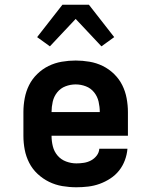

<svg xmlns="http://www.w3.org/2000/svg" viewBox="-20 -784 640 812"><path d="M303 8Q273 8 243.5 3Q214 -2 187.5 -15Q161 -28 139 -48.5Q117 -69 103.5 -95.5Q90 -122 84.5 -151Q79 -180 79 -210V-310Q79 -339 84.5 -368.5Q90 -398 103 -424Q116 -450 137.5 -471Q159 -492 185.5 -505Q212 -518 241.5 -523Q271 -528 300 -528Q329 -528 358.5 -523Q388 -518 414.5 -505Q441 -492 462.5 -471Q484 -450 497 -424Q510 -398 515.5 -368.5Q521 -339 521 -310V-210H198Q198 -187 203.5 -165Q209 -143 223.5 -126Q238 -109 259.5 -101Q281 -93 303 -93Q319 -93 335 -95.5Q351 -98 365 -105.5Q379 -113 389 -126Q399 -139 400 -155H519Q517 -130 508 -106Q499 -82 483.5 -62.5Q468 -43 446.5 -29Q425 -15 401.5 -6.5Q378 2 353 5Q328 8 303 8ZM402 -310Q402 -332 397 -354Q392 -376 378 -393.5Q364 -411 343 -419Q322 -427 300 -427Q278 -427 257 -419Q236 -411 222 -393.5Q208 -376 203 -354Q198 -332 198 -310ZM191 -588 137 -627 244 -764H356L463 -627L409 -588L300 -704Z"/></svg>

Font: Iosevka Plex Etoile
Style: Bold
Weight: 700
Designer: Belleve Invis
Foundry: Belleve Invis
Version: Version 25.1.1; ttfautohint (v1.8.4)